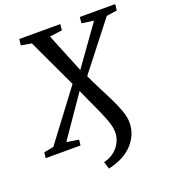

<svg xmlns="http://www.w3.org/2000/svg" viewBox="-196 -864 1053 1179"><g transform="rotate(-20 330.5 -275.0)"><path d="M312 193 297.5 146Q357 131 390.8 89Q424.5 47 424.5 -5.5Q424.5 -40.5 405.2 -90.8Q386 -141 358.5 -199.2Q331 -257.5 305.5 -316.5L121.5 -49.5L200.5 -36.5L196.5 0H-31.5L-27 -36.5L36.5 -49L279.5 -372L130 -691L62 -703L66.5 -743H334.5L330.5 -703.5L249 -692.5L353.5 -436L536.5 -692L458.5 -703L462 -743H693.5L689 -703L620 -692.5L380.5 -386Q400.5 -341 425.8 -292.5Q451 -244 474.2 -196.8Q497.5 -149.5 512.5 -106.8Q527.5 -64 527.5 -30Q527 49 471.5 109.5Q416 170 312 193Z"/></g></svg>

Font: Merriweather Text Regular
Style: Italic
Weight: 400
Italic angle: -7.8°
Designer: Eben Sorkin
Foundry: Eben Sorkin
Version: Version 2.100; ttfautohint (v1.7.19-72a1) -l 8 -r 50 -G 200 